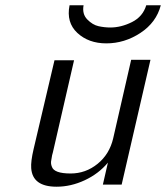

<svg xmlns="http://www.w3.org/2000/svg" viewBox="-20 -697 628 726"><path d="M243 -677H296Q290 -644 310 -623.5Q330 -603 352.5 -598Q375 -593 397 -593Q438 -593 479 -613.5Q520 -634 533 -677H588Q571 -612 511 -572.5Q451 -533 382 -533Q315 -533 272.5 -572.5Q230 -612 243 -677ZM107 -133 186 -469H260L180 -121Q177 -113 174 -92Q171 -79 176 -67Q184 -41 247 -41Q304 -41 349 -77.5Q394 -114 408 -174L476 -471H549L440 1H369L388 -82Q353 -40 300.5 -15.5Q248 9 194 9Q103 9 98 -61Q96 -86 107 -133Z"/></svg>

Font: Coval
Style: ExtraLight Italic
Weight: 200
Foundry: Context Ltd
Version: Version 001.000